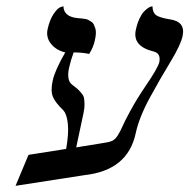

<svg xmlns="http://www.w3.org/2000/svg" viewBox="-20 -581 607 615"><path d="M305.7 -122.1Q327.6 -125 337.9 -129.2Q348.1 -133.3 356.7 -146.5Q365.2 -159.7 372.1 -175.8Q378.9 -191.9 398.9 -228.5Q418.9 -265.1 446.8 -306.2Q485.8 -363.3 490.2 -381.8Q496.1 -409.7 472.2 -416Q403.8 -432.6 415 -484.9Q419.4 -505.4 426.5 -520.8Q433.6 -536.1 440.7 -543.5Q447.8 -550.8 454.1 -555.2Q460.4 -559.6 464.4 -560.1L468.3 -561Q468.8 -541 479.7 -532.7Q490.7 -524.4 524.4 -519Q574.7 -511.7 564.9 -465.8Q559.1 -437.5 526.9 -384.5Q494.6 -331.5 460.2 -268.6Q425.8 -205.6 414.6 -153.8Q389.2 -35.2 250.5 -20L29.8 14.2L71.3 -85L191.9 -104Q200.7 -153.3 197.3 -185.1Q193.8 -216.8 181.6 -229Q157.2 -252.4 149.4 -271.2Q141.6 -290 148.9 -323.2Q155.8 -355.5 189 -413.1Q160.2 -419.9 143.6 -440.4Q127 -460.9 132.3 -486.8Q139.2 -518.1 151.9 -536.6Q164.6 -555.2 173.8 -558.1L183.1 -561Q184.1 -527.3 229 -522.9Q236.8 -522.5 240.2 -522Q243.7 -521.5 251.2 -520.5Q258.8 -519.5 262.7 -517.3Q266.6 -515.1 272.2 -511.7Q277.8 -508.3 280.3 -502.9Q282.7 -497.6 285.2 -490.5Q287.6 -483.4 287.1 -473.4Q286.6 -463.4 283.7 -451.2Q278.8 -428.7 265.6 -408.2Q244.6 -413.1 215.8 -413.1Q207 -389.2 201.2 -363.8Q192.4 -322.8 211.9 -309.1Q224.1 -299.8 228.5 -295.9Q232.9 -292 240.2 -283.4Q247.6 -274.9 249 -267.3Q250.5 -259.8 250.7 -247.6Q251 -235.4 247.6 -219.2L224.1 -108.9Z"/></svg>

Font: Linux Biolinum O
Style: Italic
Weight: 400
Italic angle: -12°
Designer: Philipp H. Poll
Foundry: Philipp H. Poll
Version: Version 1.1.3